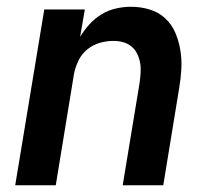

<svg xmlns="http://www.w3.org/2000/svg" viewBox="-20 -548 640 568"><path d="M25 0 111 -520H231L217 -439Q229 -459 245 -476.5Q261 -494 281 -506Q301 -518 323.5 -523Q346 -528 367 -528Q396 -528 422.5 -520Q449 -512 468.5 -494Q488 -476 498.5 -451.5Q509 -427 513.5 -399.5Q518 -372 516.5 -344Q515 -316 510 -287L463 0H343L393 -303Q395 -318 396 -333Q397 -348 394.5 -362Q392 -376 386 -388.5Q380 -401 369.5 -410Q359 -419 345 -423Q331 -427 316 -427Q296 -427 276 -421.5Q256 -416 239 -402.5Q222 -389 212.5 -369.5Q203 -350 199 -330L145 0Z"/></svg>

Font: Iosevka Extended
Style: Bold Italic
Weight: 700
Width: 7
Italic angle: -9°
Monospace: yes
Designer: Belleve Invis
Foundry: Belleve Invis
Version: Version 32.5.0; ttfautohint (v1.8.4)